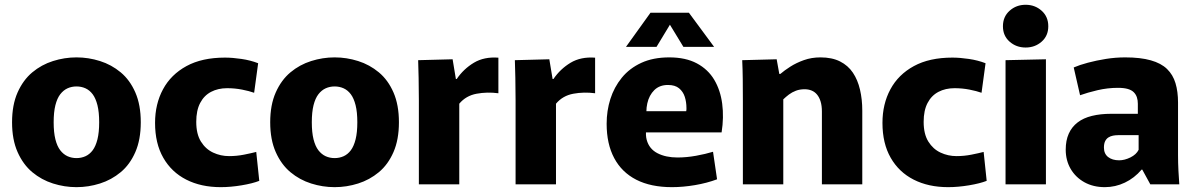

<svg xmlns="http://www.w3.org/2000/svg" viewBox="-20 -772 5009 804"><path d="M300.3 11.7Q250.2 11.7 202 -3.6Q153.8 -18.8 115.2 -51Q76.7 -83.2 53.6 -135.3Q30.5 -187.3 30.5 -260Q30.5 -332.7 53.6 -384.7Q76.7 -436.8 115.2 -469Q153.8 -501.2 202 -516.4Q250.2 -531.7 300.3 -531.7Q350.5 -531.7 398.7 -516.4Q446.8 -501.2 485.5 -469Q524.2 -436.8 546.8 -384.7Q569.5 -332.7 569.5 -260Q569.5 -187.3 546.8 -135.3Q524.2 -83.2 485.5 -51Q446.8 -18.8 398.7 -3.6Q350.5 11.7 300.3 11.7ZM300.3 -110Q320.5 -110 337.9 -117.8Q355.3 -125.7 368.1 -142.7Q380.8 -159.7 388.1 -188.7Q395.3 -217.7 395.3 -260Q395.3 -302.3 388.1 -331.3Q380.8 -360.3 368.1 -377.3Q355.3 -394.3 337.9 -402.2Q320.5 -410 300.3 -410Q280.2 -410 262.8 -402.2Q245.5 -394.3 232.3 -377.3Q219.2 -360.3 211.9 -331.3Q204.7 -302.3 204.7 -260Q204.7 -217.7 211.9 -188.7Q219.2 -159.7 232.3 -142.7Q245.5 -125.7 262.8 -117.8Q280.2 -110 300.3 -110Z M904.3 11.7Q821.8 11.7 760 -19.8Q698.2 -51.2 663.8 -111.3Q629.3 -171.3 629.3 -257.5Q629.3 -336.3 662.6 -398.1Q695.8 -459.8 760.9 -495.3Q826 -530.8 922.2 -530.8Q953.5 -530.8 991.2 -525.2Q1028.8 -519.7 1061 -507.2L1044.2 -383.5Q1023.8 -390.8 993.6 -396.8Q963.3 -402.7 931.2 -402.7Q893 -402.7 863.7 -387.3Q834.5 -372 818.2 -340.8Q801.8 -309.7 801.8 -261.7Q801.8 -210.7 821.4 -179.2Q841 -147.7 872.5 -133Q904 -118.3 939.3 -118.3Q971.3 -118.3 1001.4 -124.3Q1031.5 -130.3 1053 -135.8L1065.7 -14.7Q1037.8 -3.7 991.8 4Q945.8 11.7 904.3 11.7Z M1381.3 11.7Q1331.2 11.7 1283 -3.6Q1234.8 -18.8 1196.2 -51Q1157.7 -83.2 1134.6 -135.3Q1111.5 -187.3 1111.5 -260Q1111.5 -332.7 1134.6 -384.7Q1157.7 -436.8 1196.2 -469Q1234.8 -501.2 1283 -516.4Q1331.2 -531.7 1381.3 -531.7Q1431.5 -531.7 1479.7 -516.4Q1527.8 -501.2 1566.5 -469Q1605.2 -436.8 1627.8 -384.7Q1650.5 -332.7 1650.5 -260Q1650.5 -187.3 1627.8 -135.3Q1605.2 -83.2 1566.5 -51Q1527.8 -18.8 1479.7 -3.6Q1431.5 11.7 1381.3 11.7ZM1381.3 -110Q1401.5 -110 1418.9 -117.8Q1436.3 -125.7 1449.1 -142.7Q1461.8 -159.7 1469.1 -188.7Q1476.3 -217.7 1476.3 -260Q1476.3 -302.3 1469.1 -331.3Q1461.8 -360.3 1449.1 -377.3Q1436.3 -394.3 1418.9 -402.2Q1401.5 -410 1381.3 -410Q1361.2 -410 1343.8 -402.2Q1326.5 -394.3 1313.3 -377.3Q1300.2 -360.3 1292.9 -331.3Q1285.7 -302.3 1285.7 -260Q1285.7 -217.7 1292.9 -188.7Q1300.2 -159.7 1313.3 -142.7Q1326.5 -125.7 1343.8 -117.8Q1361.2 -110 1381.3 -110Z M1734 0V-351.2Q1734 -406.7 1733 -445.9Q1732 -485.2 1731 -520L1875.3 -523.8L1889 -441.2H1892.5Q1921.2 -483.3 1964.2 -509.2Q2007.2 -535 2067 -530.5V-381.5Q2020 -387.7 1975.7 -379.5Q1931.3 -371.3 1903.2 -337.8V0Z M2139 0V-351.2Q2139 -406.7 2138 -445.9Q2137 -485.2 2136 -520L2280.3 -523.8L2294 -441.2H2297.5Q2326.2 -483.3 2369.2 -509.2Q2412.2 -535 2472 -530.5V-381.5Q2425 -387.7 2380.7 -379.5Q2336.3 -371.3 2308.2 -337.8V0Z M2793.8 11.7Q2705.2 11.7 2644.3 -19.5Q2583.5 -50.7 2551.9 -110.1Q2520.3 -169.5 2520.3 -253.7Q2520.3 -308 2535.9 -357.4Q2551.5 -406.8 2583.8 -446.5Q2616.2 -486.2 2665.7 -508.9Q2715.2 -531.7 2782.3 -531.7Q2851.3 -531.7 2898.2 -506.6Q2945 -481.5 2970.9 -437.9Q2996.8 -394.3 3004.2 -337.6Q3011.7 -280.8 3001.7 -217.5H2609.5L2700.3 -284.8Q2677.7 -224.2 2688.1 -186.2Q2698.5 -148.3 2733.2 -130.4Q2767.8 -112.5 2817.3 -112.5Q2854.5 -112.5 2894.6 -119.7Q2934.7 -127 2965.8 -136.5L2982.7 -21.2Q2940.3 -5.3 2890.1 3.2Q2839.8 11.7 2793.8 11.7ZM2610.5 -306.3H2853.5Q2854.5 -310.7 2854.5 -313.7Q2854.5 -316.7 2854.5 -319.5Q2854.5 -344.8 2847.5 -366.6Q2840.5 -388.3 2823.6 -402.3Q2806.7 -416.2 2777 -416.2Q2741.8 -416.2 2720 -394.8Q2698.2 -373.3 2690.6 -339.3Q2683 -305.3 2690.3 -268.3ZM2601.3 -575.8 2704 -718.8H2864.7L2970.3 -575.8H2841.7L2785.3 -668.5L2729.2 -575.8Z M3090.8 -347.5Q3090.8 -396.8 3090.3 -439.8Q3089.8 -482.8 3088 -520L3232.3 -523.8L3243.3 -462.5H3247.8Q3264.3 -476.8 3289.3 -492.8Q3314.3 -508.8 3346.2 -520.2Q3378.2 -531.7 3415.7 -531.7Q3464 -531.7 3497.7 -514.7Q3531.3 -497.7 3551.5 -467.6Q3571.7 -437.5 3581.2 -396.8Q3590.8 -356.2 3590.8 -308.8V0H3421.7V-304.8Q3421.7 -329.2 3416.3 -346.8Q3411 -364.3 3401.4 -375.9Q3391.8 -387.5 3378.5 -392.9Q3365.2 -398.3 3349.2 -398.3Q3329.5 -398.3 3313.1 -392.2Q3296.7 -386 3283.7 -376.2Q3270.7 -366.3 3260 -356V0H3090.8Z M3950.3 11.7Q3867.8 11.7 3806 -19.8Q3744.2 -51.2 3709.8 -111.3Q3675.3 -171.3 3675.3 -257.5Q3675.3 -336.3 3708.6 -398.1Q3741.8 -459.8 3806.9 -495.3Q3872 -530.8 3968.2 -530.8Q3999.5 -530.8 4037.2 -525.2Q4074.8 -519.7 4107 -507.2L4090.2 -383.5Q4069.8 -390.8 4039.6 -396.8Q4009.3 -402.7 3977.2 -402.7Q3939 -402.7 3909.7 -387.3Q3880.5 -372 3864.2 -340.8Q3847.8 -309.7 3847.8 -261.7Q3847.8 -210.7 3867.4 -179.2Q3887 -147.7 3918.5 -133Q3950 -118.3 3985.3 -118.3Q4017.3 -118.3 4047.4 -124.3Q4077.5 -130.3 4099 -135.8L4111.7 -14.7Q4083.8 -3.7 4037.8 4Q3991.8 11.7 3950.3 11.7Z M4190.7 -520 4359.8 -523.8V0H4190.7ZM4274.8 -573Q4235.7 -573 4207.8 -597.5Q4179.8 -622 4179.8 -662Q4179.8 -702.2 4207.8 -727.1Q4235.7 -752 4274.8 -752Q4314 -752 4341.8 -727.1Q4369.7 -702.2 4369.7 -662Q4369.7 -622 4341.8 -597.5Q4314 -573 4274.8 -573Z M4606.5 11.7Q4558.2 11.7 4521.2 -8.7Q4484.2 -29.2 4463.4 -64.7Q4442.7 -100.3 4442.7 -145.3Q4442.7 -183.8 4455.4 -212.2Q4468.2 -240.7 4492.5 -259.3Q4516.8 -278 4552.5 -286.7Q4588.2 -295.5 4633.2 -295.5H4744.7V-337.5Q4744.7 -352.2 4740.8 -364.2Q4737 -376.2 4727.9 -385.5Q4718.8 -394.8 4702.6 -399.5Q4686.3 -404.2 4661.5 -404.2Q4618.3 -404.2 4575.9 -394.3Q4533.5 -384.3 4502.8 -373.2L4476.2 -489.5Q4500.8 -500.2 4535.8 -509.5Q4570.7 -518.8 4611.1 -525.3Q4651.5 -531.7 4691.5 -531.7Q4755.8 -531.7 4799 -519.4Q4842.2 -507.2 4867 -483.1Q4891.8 -459 4902.4 -423.6Q4913 -388.2 4913 -342.7V-121.5Q4913 -90.2 4914.7 -56.9Q4916.5 -23.7 4918.3 0H4797L4763.2 -61.8H4760.5Q4730.2 -26.2 4690.4 -7.3Q4650.7 11.7 4606.5 11.7ZM4666.5 -100.7Q4689 -100.7 4713.7 -112.8Q4738.3 -125 4748 -144.7V-206H4661.8Q4651.3 -206 4640.8 -204Q4630.3 -202 4621.7 -196.6Q4613 -191.2 4607.8 -180.8Q4602.7 -170.5 4602.7 -154Q4602.7 -128.2 4620.3 -114.4Q4638 -100.7 4666.5 -100.7Z"/></svg>

Font: Murecho Thin
Style: Regular
Weight: 100
Designer: Neil Summerour
Foundry: Positype
Version: Version 1.010